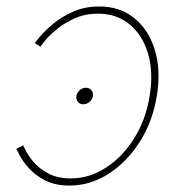

<svg xmlns="http://www.w3.org/2000/svg" viewBox="-20 -574 575 602"><path d="M241.2 -247.1Q230.5 -247.1 224.1 -254.6Q217.8 -262.2 219.7 -272.9Q221.2 -283.7 230 -291.3Q238.8 -298.8 249.5 -298.8Q260.3 -298.8 266.6 -291.3Q272.9 -283.7 271.5 -272.9Q269.5 -262.2 260.7 -254.6Q252 -247.1 241.2 -247.1ZM198.2 7.8Q152.8 7.8 121.3 -8.5Q89.8 -24.9 70.6 -46.6Q51.3 -68.4 42 -86.2Q32.7 -104 31.2 -107.4L52.7 -118.2Q54.2 -114.7 62.5 -98.6Q70.8 -82.5 88.1 -63Q105.5 -43.5 133.5 -29.1Q161.6 -14.6 202.1 -14.6Q259.8 -14.6 311.5 -47.9Q363.3 -81.1 400.1 -139.4Q437 -197.8 449.2 -272.9Q461.4 -348.1 444.1 -406.2Q426.8 -464.4 386 -497.8Q345.2 -531.2 287.6 -531.2Q247.6 -531.2 215.1 -516.8Q182.6 -502.4 159.2 -483.2Q135.7 -463.9 122.3 -447.8Q108.9 -431.6 106.4 -427.7L88.9 -439Q91.3 -442.4 106.2 -460.2Q121.1 -478 147.2 -499.8Q173.3 -521.5 209.7 -537.6Q246.1 -553.7 291.5 -553.7Q356 -553.7 401.1 -517.1Q446.3 -480.5 465.6 -417Q484.9 -353.5 471.7 -272.9Q458.5 -192.4 418 -128.9Q377.4 -65.4 320.1 -28.8Q262.7 7.8 198.2 7.8Z"/></svg>

Font: Inter Thin
Style: Italic
Weight: 250
Italic angle: -9.3988°
Designer: Rasmus Andersson
Foundry: rsms
Version: Version 4.001;git-66647c0bb